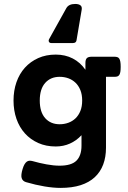

<svg xmlns="http://www.w3.org/2000/svg" viewBox="-20 -734 640 957"><path d="M508.3 2Q508.3 48.8 494.4 85.9Q480.5 123 452.4 149.2Q424.3 175.3 381.8 189Q339.4 202.6 281.7 202.6Q246.1 202.6 202.1 195.3Q158.2 188 109.4 173.8Q92.3 168.5 87.9 153.3Q83.5 138.2 92.8 107.9Q97.2 93.3 102.5 84.5Q107.9 75.7 114 71.5Q120.1 67.4 127 67.1Q133.8 66.9 141.6 68.8Q175.8 78.6 211.7 85.2Q247.6 91.8 276.9 91.8Q335.9 91.8 361.1 66.7Q386.2 41.5 386.2 -7.8V-60.1Q361.3 -33.2 328.9 -18.6Q296.4 -3.9 257.8 -3.9Q209.5 -3.9 170.7 -21.2Q131.8 -38.6 104.2 -69.1Q76.7 -99.6 62 -141.6Q47.4 -183.6 47.4 -232.9Q47.4 -282.2 62 -324.2Q76.7 -366.2 104.2 -396.7Q131.8 -427.2 170.7 -444.6Q209.5 -461.9 257.8 -461.9Q305.2 -461.9 342.8 -442.4Q380.4 -422.9 405.8 -386.2V-420.4Q405.8 -437 412.8 -444.1Q419.9 -451.2 436.5 -451.2H550.8Q559.1 -451.2 564.9 -449.2Q570.8 -447.3 574.5 -441.7Q578.1 -436 579.8 -426.3Q581.5 -416.5 581.5 -400.9Q581.5 -385.3 579.8 -375.5Q578.1 -365.7 574.5 -360.4Q570.8 -355 564.9 -353Q559.1 -351.1 550.8 -351.1H508.3ZM389.6 -232.9Q389.6 -262.7 380.6 -284.9Q371.6 -307.1 356.2 -321.8Q340.8 -336.4 320.6 -343.8Q300.3 -351.1 277.3 -351.1Q232.4 -351.1 205.3 -320.8Q178.2 -290.5 178.2 -232.9Q178.2 -175.3 205.3 -145Q232.4 -114.7 277.3 -114.7Q300.3 -114.7 320.6 -122.1Q340.8 -129.4 356.2 -144Q371.6 -158.7 380.6 -180.9Q389.6 -203.1 389.6 -232.9ZM310.6 -693.3Q322.3 -714.3 355 -714.3Q371.6 -714.3 380.6 -707.7Q389.7 -701.2 387.2 -685.5L361.3 -532.7Q358.9 -519.5 343.8 -519.5H235.4Q227.1 -519.5 223.9 -525.9Q220.7 -532.2 225.6 -540.5Z"/></svg>

Font: Courier Prime
Style: Bold
Weight: 700
Monospace: yes
Designer: Alan Dague-Greene
Foundry: Quote-Unquote Apps
Version: Version 1.202